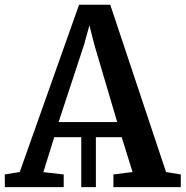

<svg xmlns="http://www.w3.org/2000/svg" viewBox="-30 -768 762 788"><path d="M-10 0 -10.5 -52 51 -62 294.5 -748.5H422.5L651.5 -62L712 -52V0H435.5V-52L514 -62L469.5 -205H363.5V0H303.5V-205H192.5L148 -61.5L231.5 -52V0ZM210.5 -267H451L357 -585L337 -664L314.5 -583Z"/></svg>

Font: Merriweather 24pt SemiBold
Style: Regular
Weight: 600
Designer: Eben Sorkin
Foundry: Eben Sorkin
Version: Version 2.100